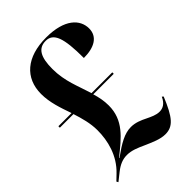

<svg xmlns="http://www.w3.org/2000/svg" viewBox="-219 -817 927 927"><g transform="rotate(-45 245.0 -353.5)"><path d="M351 14C404 14 432 -19 474 -121L467 -127C452 -93 430 -83 408 -83C385 -83 363 -94 340 -105C316 -117 289 -129 258 -129C214 -129 173 -105 113 -62L112 -64C190 -126 256 -178 256 -278C256 -310 250 -339 241 -369H381V-379H239C218 -449 188 -510 188 -595C188 -676 210 -714 261 -714C314 -714 333 -663 333 -525C405 -525 452 -552 452 -608C452 -669 400 -724 274 -724C140 -724 64 -657 64 -548C64 -490 83 -436 103 -379H13V-369H106C120 -325 133 -280 133 -232C133 -160 113 -79 50 -19L22 8L27 17L66 -14C95 -37 120 -47 149 -47C181 -47 210 -34 241 -20C280 -3 316 14 351 14Z"/></g></svg>

Font: Noto Serif Display Condensed ExtraBold
Style: Regular
Weight: 800
Width: 3
Designer: Monotype Design Team
Foundry: Monotype Imaging Inc.
Version: Version 2.009